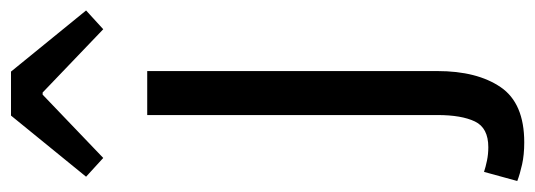

<svg xmlns="http://www.w3.org/2000/svg" viewBox="-380 -440 997 358"><g transform="rotate(-90 119.0 -261.5)"><path d="M32 217Q9 217 -9 213Q-27 209 -40 204L-23 142Q-14 145 -2 147.5Q10 150 23 150Q59 150 71 125Q83 100 83 55V-486H165V55Q165 129 135 173Q105 217 32 217ZM-32 -600 82 -740H164L278 -600L243 -568L125 -681H121L3 -568Z"/></g></svg>

Font: Giro Regular
Style: Regular
Weight: 400
Designer: Paul D. Hunt
Foundry: Adobe Systems Incorporated
Version: Version 1.000;PS 1.0;hotconv 1.0.88;makeotf.lib2.5.647800